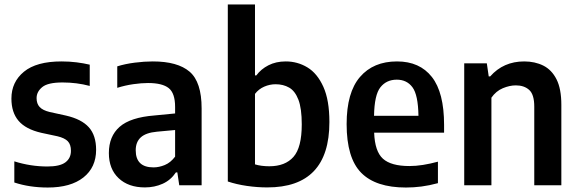

<svg xmlns="http://www.w3.org/2000/svg" viewBox="-20 -828 2585 858"><path d="M193.5 10Q112 10 44 -12.5V-107Q116.5 -84 192 -84Q247.5 -84 272.2 -102.5Q297 -121 297 -154Q297 -182.5 282.8 -197Q268.5 -211.5 237 -219L164.5 -234.5Q95 -250.5 63 -288Q31 -325.5 31 -387.5Q31 -461.5 87 -507.5Q143 -553.5 255 -553.5Q290 -553.5 321.8 -549.5Q353.5 -545.5 381 -539V-444Q323 -459.5 259.5 -459.5Q194 -459.5 168.8 -438.8Q143.5 -418 143.5 -389.5Q143.5 -364.5 157.2 -349.8Q171 -335 202 -327.5L275 -311.5Q344.5 -295.5 377 -259.2Q409.5 -223 409.5 -158.5Q409.5 -80 352.8 -35Q296 10 193.5 10Z M627.5 9.5Q553.5 9.5 510 -31.8Q466.5 -73 466.5 -144Q466.5 -219 514.5 -261.2Q562.5 -303.5 670 -312L762.5 -321V-350Q762.5 -411.5 734 -434.2Q705.5 -457 641.5 -457Q612 -457 575.5 -451.8Q539 -446.5 504 -435.5V-531.5Q539 -542.5 582 -548Q625 -553.5 662.5 -553.5Q774 -553.5 827.5 -507.5Q881 -461.5 881 -343.5V0H781L772.5 -57.5H766Q743 -23 706.8 -6.8Q670.5 9.5 627.5 9.5ZM586.5 -156.5Q586.5 -80 666 -80Q690.5 -80 716.2 -90.5Q742 -101 762.5 -128V-247L681.5 -239.5Q632 -235 609.2 -214.2Q586.5 -193.5 586.5 -156.5Z M1174 9.5Q1130 9.5 1083.2 2.8Q1036.5 -4 998 -17V-808H1119.5V-491H1125.5Q1146 -519 1179.5 -536.2Q1213 -553.5 1257 -553.5Q1309.5 -553.5 1353.8 -526.8Q1398 -500 1425 -440.2Q1452 -380.5 1452 -282.5Q1452 10 1174 9.5ZM1183.5 -85Q1254.5 -85 1291.5 -127Q1328.5 -169 1328.5 -272Q1328.5 -343.5 1313.5 -382.5Q1298.5 -421.5 1272.2 -436.5Q1246 -451.5 1211.5 -451.5Q1185.5 -451.5 1160.8 -440.8Q1136 -430 1119.5 -408.5V-93.5Q1132 -89.5 1149 -87.2Q1166 -85 1183.5 -85Z M1794 10Q1659 10 1594 -56Q1529 -122 1529 -273.5Q1529 -415 1588.8 -484.2Q1648.5 -553.5 1754 -553.5Q1855.5 -553.5 1910 -484Q1964.5 -414.5 1964.5 -270V-235H1652Q1655 -151.5 1691.2 -118.8Q1727.5 -86 1809.5 -86Q1838.5 -86 1870.2 -91Q1902 -96 1937 -105.5V-9.5Q1898 1 1863.5 5.5Q1829 10 1794 10ZM1753 -472Q1707 -472 1680 -438Q1653 -404 1651.5 -310.5H1850Q1848.5 -404 1823.2 -438Q1798 -472 1753 -472Z M2054.5 0V-545H2155.5L2164 -486.5H2170.5Q2229.5 -553.5 2322.5 -553.5Q2370.5 -553.5 2408 -534.8Q2445.5 -516 2467 -473.5Q2488.5 -431 2488.5 -359.5V0H2367.5V-351.5Q2367.5 -405.5 2345 -426Q2322.5 -446.5 2285 -446.5Q2257.5 -446.5 2227 -433.8Q2196.5 -421 2176 -391.5V0Z"/></svg>

Font: Encode Sans Semi Condensed SemiBold
Style: Regular
Weight: 600
Width: 4
Designer: Multiple Designers
Foundry: Impallari Type
Version: Version 3.000; ttfautohint (v1.8.3) -l 8 -r 50 -G 200 -x 14 